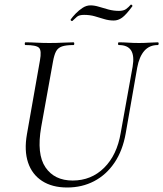

<svg xmlns="http://www.w3.org/2000/svg" viewBox="-20 -811 717 844"><path d="M563 -517.8Q571.2 -566 556.2 -589.5Q541.2 -613 502.4 -613Q498.6 -613 498.8 -619Q499 -625 502.4 -625Q523 -625 544.5 -623.5Q566 -622 591.6 -622Q614.2 -622 635.7 -623.5Q657.2 -625 673.6 -625Q677.6 -625 677.4 -619Q677.2 -613 673.6 -613Q636.8 -613 614.5 -587.6Q592.2 -562.2 583.2 -514L532.6 -224.8Q519.2 -148.8 483.1 -95.6Q447 -42.4 393.8 -14.6Q340.6 13.2 275.4 13.2Q209.2 13.2 164.9 -15.6Q120.6 -44.4 103.2 -96.9Q85.8 -149.4 98.4 -221L155.6 -545.4Q163.6 -588.6 151.6 -600.8Q139.6 -613 91.8 -613Q88.6 -613 88.8 -619Q89 -625 91.6 -625Q114 -625 141 -623.5Q168 -622 196.6 -622Q229.2 -622 256.3 -623.5Q283.4 -625 303 -625Q306.6 -625 306.6 -619Q306.6 -613 303 -613Q270.2 -613 252.3 -606.8Q234.4 -600.6 226.1 -584.6Q217.8 -568.6 212.8 -539.6L161 -252.2Q140.4 -133.6 179.8 -75.5Q219.2 -17.4 299.4 -17.4Q381.2 -17.4 437.8 -73.5Q494.4 -129.6 510.6 -226.8ZM297.8 -718.6Q296 -717.6 292.5 -720.2Q289 -722.8 290.8 -725.6Q299.2 -737.4 312.9 -751.6Q326.6 -765.8 343.2 -776.6Q359.8 -787.4 377.8 -787.4Q395 -787.4 414.6 -781.4Q434.2 -775.4 456.4 -769.3Q478.6 -763.2 502.8 -763.2Q523.2 -763.2 534.2 -771.2Q545.2 -779.2 554.6 -790.2Q556.6 -792.2 560.1 -788.8Q563.6 -785.4 561.6 -783.2Q533.8 -745.4 516.4 -733.1Q499 -720.8 480.2 -720.8Q458.2 -720.8 437.7 -727.2Q417.2 -733.6 396.1 -739.6Q375 -745.6 349.6 -745.6Q328.2 -745.6 318.5 -737.5Q308.8 -729.4 297.8 -718.6Z"/></svg>

Font: Cormorant Garamond Light
Style: Italic
Weight: 300
Italic angle: -10°
Designer: Christian Thalmann (Catharsis Fonts)
Foundry: Catharsis Fonts
Version: Version 4.001